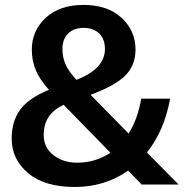

<svg xmlns="http://www.w3.org/2000/svg" viewBox="-20 -742 741 772"><path d="M549.8 0 495.1 -56.2Q402.3 9.8 280.8 9.8Q159.2 9.8 93 -45.9Q26.9 -101.6 26.9 -185.1Q26.9 -254.4 61.5 -301.3Q96.2 -348.1 176.8 -380.9Q140.1 -421.4 124 -459.5Q107.9 -497.6 107.9 -542Q107.9 -618.7 163.8 -670.4Q219.7 -722.2 315.9 -722.2Q412.6 -722.2 468.8 -670.4Q524.9 -618.7 524.9 -542Q524.9 -479 483.2 -437.7Q441.4 -396.5 344.2 -360.8L497.1 -205.1Q533.7 -262.7 547.9 -345.2H664.1Q640.1 -215.3 570.8 -128.9L698.2 0ZM290 -87.9Q364.7 -87.9 423.8 -127.9L235.8 -320.8Q193.8 -300.3 174.8 -270.8Q155.8 -241.2 155.8 -198.2Q155.8 -149.4 194.3 -118.7Q232.9 -87.9 290 -87.9ZM231 -544.9Q231 -513.2 242.7 -485.1Q254.4 -457 287.1 -420.9Q401.9 -465.3 401.9 -544.9Q401.9 -585 378.7 -607.4Q355.5 -629.9 315.9 -629.9Q277.3 -629.9 254.2 -607.4Q231 -585 231 -544.9Z"/></svg>

Font: Creato Display
Style: Bold
Weight: 700
Version: Version 1.000